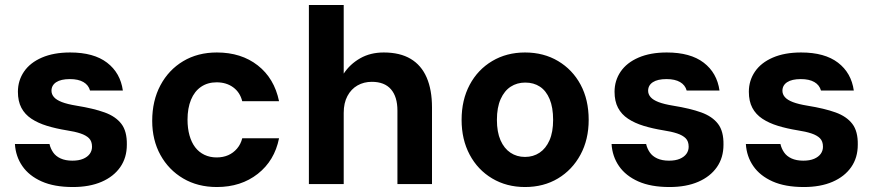

<svg xmlns="http://www.w3.org/2000/svg" viewBox="-20 -740 3519 772"><path d="M273 12Q198 12 147.5 -10.5Q97 -33 70 -72Q43 -111 40 -161H179Q183 -143 193.5 -127.5Q204 -112 223.5 -103Q243 -94 271 -94Q297 -94 314.5 -101.5Q332 -109 341 -121.5Q350 -134 350 -150Q350 -172 338 -184Q326 -196 303.5 -203.5Q281 -211 248 -216Q205 -223 169 -234Q133 -245 106.5 -262.5Q80 -280 66 -306.5Q52 -333 52 -371Q52 -416 76.5 -452Q101 -488 148.5 -508.5Q196 -529 262 -529Q357 -529 410.5 -488Q464 -447 474 -376H342Q336 -398 315.5 -410Q295 -422 261 -422Q225 -422 206 -409.5Q187 -397 187 -375Q187 -361 197 -349.5Q207 -338 229 -329.5Q251 -321 288 -315Q356 -304 400.5 -288Q445 -272 468 -242Q491 -212 490 -158Q490 -106 463.5 -68Q437 -30 388.5 -9Q340 12 273 12Z M852 12Q775 12 716.5 -22.5Q658 -57 625 -117Q592 -177 592 -254Q592 -335 625 -397Q658 -459 716.5 -494Q775 -529 852 -529Q950 -529 1016.5 -477Q1083 -425 1102 -333H954Q945 -369 917.5 -389Q890 -409 851 -409Q815 -409 788.5 -391Q762 -373 748 -339Q734 -305 734 -259Q734 -224 742 -195.5Q750 -167 765 -147.5Q780 -128 802 -117.5Q824 -107 851 -107Q877 -107 897.5 -116Q918 -125 933 -142.5Q948 -160 954 -184H1102Q1084 -94 1016.5 -41Q949 12 852 12Z M1222 0V-720H1362V-444Q1387 -482 1428 -505.5Q1469 -529 1523 -529Q1588 -529 1631 -503.5Q1674 -478 1695.5 -428.5Q1717 -379 1717 -308V0H1578V-295Q1578 -351 1552 -381Q1526 -411 1475 -411Q1443 -411 1417.5 -396.5Q1392 -382 1377 -354Q1362 -326 1362 -286V0Z M2091 12Q2017 12 1959 -22.5Q1901 -57 1868.5 -118Q1836 -179 1836 -258Q1836 -338 1868.5 -399Q1901 -460 1959 -494.5Q2017 -529 2091 -529Q2166 -529 2224 -494.5Q2282 -460 2314.5 -399.5Q2347 -339 2347 -258Q2347 -179 2314 -118Q2281 -57 2223.5 -22.5Q2166 12 2091 12ZM2091 -109Q2124 -109 2149.5 -126Q2175 -143 2189.5 -176Q2204 -209 2204 -258Q2204 -308 2190 -341.5Q2176 -375 2151 -391.5Q2126 -408 2092 -408Q2059 -408 2033.5 -391.5Q2008 -375 1993 -341.5Q1978 -308 1978 -258Q1978 -209 1992.5 -176Q2007 -143 2032.5 -126Q2058 -109 2091 -109Z M2672 12Q2597 12 2546.5 -10.5Q2496 -33 2469 -72Q2442 -111 2439 -161H2578Q2582 -143 2592.5 -127.5Q2603 -112 2622.5 -103Q2642 -94 2670 -94Q2696 -94 2713.5 -101.5Q2731 -109 2740 -121.5Q2749 -134 2749 -150Q2749 -172 2737 -184Q2725 -196 2702.5 -203.5Q2680 -211 2647 -216Q2604 -223 2568 -234Q2532 -245 2505.5 -262.5Q2479 -280 2465 -306.5Q2451 -333 2451 -371Q2451 -416 2475.5 -452Q2500 -488 2547.5 -508.5Q2595 -529 2661 -529Q2756 -529 2809.5 -488Q2863 -447 2873 -376H2741Q2735 -398 2714.5 -410Q2694 -422 2660 -422Q2624 -422 2605 -409.5Q2586 -397 2586 -375Q2586 -361 2596 -349.5Q2606 -338 2628 -329.5Q2650 -321 2687 -315Q2755 -304 2799.5 -288Q2844 -272 2867 -242Q2890 -212 2889 -158Q2889 -106 2862.5 -68Q2836 -30 2787.5 -9Q2739 12 2672 12Z M3212 12Q3137 12 3086.5 -10.5Q3036 -33 3009 -72Q2982 -111 2979 -161H3118Q3122 -143 3132.5 -127.5Q3143 -112 3162.5 -103Q3182 -94 3210 -94Q3236 -94 3253.5 -101.5Q3271 -109 3280 -121.5Q3289 -134 3289 -150Q3289 -172 3277 -184Q3265 -196 3242.5 -203.5Q3220 -211 3187 -216Q3144 -223 3108 -234Q3072 -245 3045.5 -262.5Q3019 -280 3005 -306.5Q2991 -333 2991 -371Q2991 -416 3015.5 -452Q3040 -488 3087.5 -508.5Q3135 -529 3201 -529Q3296 -529 3349.5 -488Q3403 -447 3413 -376H3281Q3275 -398 3254.5 -410Q3234 -422 3200 -422Q3164 -422 3145 -409.5Q3126 -397 3126 -375Q3126 -361 3136 -349.5Q3146 -338 3168 -329.5Q3190 -321 3227 -315Q3295 -304 3339.5 -288Q3384 -272 3407 -242Q3430 -212 3429 -158Q3429 -106 3402.5 -68Q3376 -30 3327.5 -9Q3279 12 3212 12Z"/></svg>

Font: DM Sans 11pt ExtraBold
Style: Regular
Weight: 800
Version: Version 4.004;gftools[0.9.30]